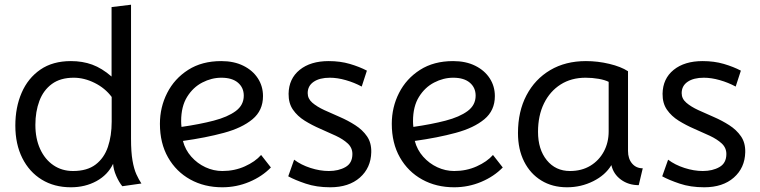

<svg xmlns="http://www.w3.org/2000/svg" viewBox="-20 -783 3222 814"><path d="M280.5 11Q210 11 157 -21.5Q104 -54 74.5 -113Q45 -172 45 -250.5Q45 -328 71.8 -389.8Q98.5 -451.5 151 -487.8Q203.5 -524 280.5 -524Q330 -524 371 -509Q412 -494 453 -458.5V-753L535.5 -763V-195Q535.5 -138 541.8 -102.2Q548 -66.5 558.2 -44Q568.5 -21.5 579.5 -5L498.5 6.5Q484.5 -10.5 472.8 -37.2Q461 -64 459.5 -88.5Q437 -41.5 389 -15.2Q341 11 280.5 11ZM289.5 -58Q349.5 -58 385.5 -85.5Q421.5 -113 437.5 -160.2Q453.5 -207.5 453.5 -267V-372Q425.5 -409.5 381.2 -431.5Q337 -453.5 292.5 -453.5Q236 -453.5 200 -427Q164 -400.5 147 -355.2Q130 -310 130 -253.5Q130 -195.5 150.2 -151.2Q170.5 -107 206.5 -82.5Q242.5 -58 289.5 -58Z M922.5 11Q846.5 11 786.8 -22Q727 -55 692.5 -115.5Q658 -176 658 -258Q658 -328.5 688.8 -389Q719.5 -449.5 777.8 -486.8Q836 -524 918 -524Q972 -524 1011.8 -504.2Q1051.5 -484.5 1073.2 -451Q1095 -417.5 1095 -375.5Q1095 -314.5 1050.5 -277.5Q1006 -240.5 929.2 -219.8Q852.5 -199 755.5 -185.5Q765.5 -147.5 791 -118.8Q816.5 -90 851 -74Q885.5 -58 922.5 -58Q974.5 -58 1018.2 -77.8Q1062 -97.5 1087 -126L1128.5 -73Q1091 -34.5 1036.8 -11.8Q982.5 11 922.5 11ZM749.5 -245Q826.5 -256 886 -271.5Q945.5 -287 979.5 -312.2Q1013.5 -337.5 1013.5 -377.5Q1013.5 -411.5 988.8 -432.5Q964 -453.5 918.5 -453.5Q877 -453.5 837.8 -433.2Q798.5 -413 773.2 -372.2Q748 -331.5 748 -269.5Q748 -257 749.5 -245Z M1380 11Q1322 11 1276 -4.5Q1230 -20 1202 -35.5L1227 -106Q1256 -84 1296.2 -71Q1336.5 -58 1374 -58Q1415.5 -58 1444.8 -74.8Q1474 -91.5 1474 -130Q1474 -156.5 1454.2 -174.8Q1434.5 -193 1403.5 -207.5Q1372.5 -222 1337.8 -237Q1303 -252 1272 -271.2Q1241 -290.5 1222 -318Q1203 -345.5 1203.5 -385.5Q1204.5 -449.5 1250.5 -486.8Q1296.5 -524 1373.5 -524Q1422.5 -524 1463.2 -512Q1504 -500 1535.5 -483.5L1513.5 -416Q1482 -433 1446.2 -443.2Q1410.5 -453.5 1378.5 -453.5Q1335 -453.5 1309.8 -436.2Q1284.5 -419 1284.5 -388Q1284.5 -364.5 1304.2 -347.5Q1324 -330.5 1355 -316.2Q1386 -302 1420.8 -287Q1455.5 -272 1486.2 -252.2Q1517 -232.5 1536 -205Q1555 -177.5 1554 -137.5Q1552.5 -71.5 1505.8 -30.2Q1459 11 1380 11Z M1905.5 11Q1829.5 11 1769.8 -22Q1710 -55 1675.5 -115.5Q1641 -176 1641 -258Q1641 -328.5 1671.8 -389Q1702.5 -449.5 1760.8 -486.8Q1819 -524 1901 -524Q1955 -524 1994.8 -504.2Q2034.5 -484.5 2056.2 -451Q2078 -417.5 2078 -375.5Q2078 -314.5 2033.5 -277.5Q1989 -240.5 1912.2 -219.8Q1835.5 -199 1738.5 -185.5Q1748.5 -147.5 1774 -118.8Q1799.5 -90 1834 -74Q1868.5 -58 1905.5 -58Q1957.5 -58 2001.2 -77.8Q2045 -97.5 2070 -126L2111.5 -73Q2074 -34.5 2019.8 -11.8Q1965.5 11 1905.5 11ZM1732.5 -245Q1809.5 -256 1869 -271.5Q1928.5 -287 1962.5 -312.2Q1996.5 -337.5 1996.5 -377.5Q1996.5 -411.5 1971.8 -432.5Q1947 -453.5 1901.5 -453.5Q1860 -453.5 1820.8 -433.2Q1781.5 -413 1756.2 -372.2Q1731 -331.5 1731 -269.5Q1731 -257 1732.5 -245Z M2384 11Q2321.5 11 2274.8 -17.8Q2228 -46.5 2202 -98.2Q2176 -150 2176 -219Q2176 -310.5 2212 -379Q2248 -447.5 2312.8 -485.8Q2377.5 -524 2464 -524Q2514.5 -524 2563.5 -512.2Q2612.5 -500.5 2642.5 -481V-143Q2642.5 -110 2659.8 -89.8Q2677 -69.5 2705 -69.5L2688 2Q2644.5 2 2612.5 -21.5Q2580.5 -45 2572 -83Q2546.5 -40.5 2495 -14.8Q2443.5 11 2384 11ZM2396.5 -58Q2446 -58 2482.8 -80.2Q2519.5 -102.5 2540 -140.5Q2560.5 -178.5 2560.5 -226.5V-436Q2545 -444 2518 -448.8Q2491 -453.5 2462.5 -453.5Q2402 -453.5 2356.8 -424.8Q2311.5 -396 2286.2 -344.5Q2261 -293 2261 -224Q2261 -149.5 2298.2 -103.8Q2335.5 -58 2396.5 -58Z M2965.5 11Q2907.5 11 2861.5 -4.5Q2815.5 -20 2787.5 -35.5L2812.5 -106Q2841.5 -84 2881.8 -71Q2922 -58 2959.5 -58Q3001 -58 3030.2 -74.8Q3059.5 -91.5 3059.5 -130Q3059.5 -156.5 3039.8 -174.8Q3020 -193 2989 -207.5Q2958 -222 2923.2 -237Q2888.5 -252 2857.5 -271.2Q2826.5 -290.5 2807.5 -318Q2788.5 -345.5 2789 -385.5Q2790 -449.5 2836 -486.8Q2882 -524 2959 -524Q3008 -524 3048.8 -512Q3089.5 -500 3121 -483.5L3099 -416Q3067.5 -433 3031.8 -443.2Q2996 -453.5 2964 -453.5Q2920.5 -453.5 2895.2 -436.2Q2870 -419 2870 -388Q2870 -364.5 2889.8 -347.5Q2909.5 -330.5 2940.5 -316.2Q2971.5 -302 3006.2 -287Q3041 -272 3071.8 -252.2Q3102.5 -232.5 3121.5 -205Q3140.5 -177.5 3139.5 -137.5Q3138 -71.5 3091.2 -30.2Q3044.5 11 2965.5 11Z"/></svg>

Font: Mooli
Style: Regular
Weight: 400
Designer: Vernon Adams
Foundry: Vernon Adams
Version: Version 1.000; ttfautohint (v1.8.4.7-5d5b);gftools[0.9.33]